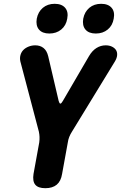

<svg xmlns="http://www.w3.org/2000/svg" viewBox="-20 -978 640 1008"><path d="M483 -802Q446 -802 428.5 -823Q411 -844 417 -880Q424 -916 449 -937Q474 -958 511 -958Q548 -958 566 -937Q584 -916 577 -880Q571 -844 545.5 -823Q520 -802 483 -802ZM239 -802Q202 -802 184.5 -823Q167 -844 173 -880Q180 -916 205 -937Q230 -958 267 -958Q304 -958 322 -937Q340 -916 333 -880Q327 -844 301.5 -823Q276 -802 239 -802ZM218 10Q180 10 165 -8.5Q150 -27 156 -65L186 -230Q188 -245 187.5 -259Q187 -273 184 -287L87 -655Q83 -673 87.5 -689Q92 -705 103 -716Q114 -727 130.5 -733.5Q147 -740 165 -740Q191 -740 208.5 -726Q226 -712 233 -683L288 -448Q292 -434 297 -434Q302 -434 310 -448L447 -683Q464 -712 486.5 -726Q509 -740 535 -740Q553 -740 567 -733.5Q581 -727 588.5 -716Q596 -705 595 -689Q594 -673 583 -655L358 -287Q349 -273 343.5 -259Q338 -245 336 -230L306 -65Q300 -27 278 -8.5Q256 10 218 10Z"/></svg>

Font: Maple Mono NL ExtraBold
Style: Italic
Weight: 800
Italic angle: -10°
Monospace: yes
Designer: subframe7536
Version: Version 7.000